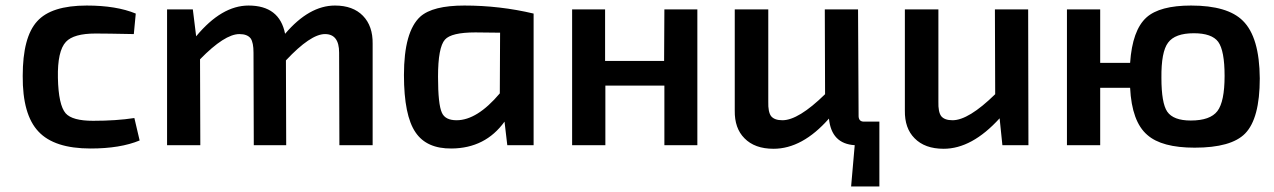

<svg xmlns="http://www.w3.org/2000/svg" viewBox="-20 -524 4598 693"><path d="M484 -17Q414 12 307 12Q176 12 119 -49Q61 -110 62 -250Q62 -390 114 -447Q165 -504 293 -504Q400 -504 470 -475L463 -401Q362 -403 325 -403Q246 -403 218 -373Q187 -340 189 -243Q191 -145 217 -115Q241 -88 316 -88Q400 -88 465 -98Z M688 -393Q780 -504 877 -504Q989 -504 1009 -402Q1096 -504 1189 -504Q1254 -504 1290 -467Q1326 -430 1325 -366V0H1205L1204 -334Q1204 -401 1153 -401Q1101 -401 1012 -306L1013 0H896L895 -334Q895 -370 885 -385Q873 -401 844 -401Q791 -401 702 -310L703 0H583V-490H676Z M1811 0 1801 -85Q1732 11 1610 12Q1520 13 1480 -46Q1438 -107 1438 -253Q1438 -410 1497 -464Q1542 -504 1656 -504Q1784 -504 1906 -475V0ZM1696 -407Q1609 -407 1586 -381Q1561 -353 1561 -247Q1561 -147 1575 -117Q1587 -90 1628 -90Q1702 -90 1784 -187L1785 -406Z M2497 0H2378V-215H2165V0H2045V-490H2164V-304H2377L2378 -490H2497Z M3154 149H3052L3065 0Q2981 -5 2972 -96Q2876 13 2772 13Q2704 13 2667 -25Q2631 -61 2632 -125V-490H2753V-157Q2752 -120 2763 -105Q2775 -90 2804 -90Q2862 -90 2958 -184L2957 -490H3077L3079 -104Q3080 -85 3098 -85H3154Z M3692 0H3598L3588 -97Q3488 13 3386 13Q3318 13 3281 -25Q3245 -61 3246 -125V-490H3367V-157Q3366 -120 3377 -105Q3389 -90 3418 -90Q3476 -90 3572 -184L3571 -490H3691Z M4059 -297Q4067 -415 4118 -461Q4166 -504 4279 -504Q4411 -504 4466 -449Q4526 -390 4527 -241Q4527 -96 4474 -42Q4424 9 4292 9Q4173 9 4121 -37Q4065 -85 4059 -207H3951V0H3831V-490H3951V-297ZM4377 -373Q4354 -404 4289 -404Q4221 -404 4196 -370Q4171 -337 4172 -243Q4172 -152 4193 -121Q4215 -89 4278 -89Q4348 -89 4374 -123Q4400 -157 4400 -250Q4400 -341 4377 -373Z"/></svg>

Font: Taylor Sans Upright Semi Bold
Style: Regular
Weight: 600
Italic angle: -8°
Designer: Natanael Gama
Version: Version 1.001 September 8, 2015